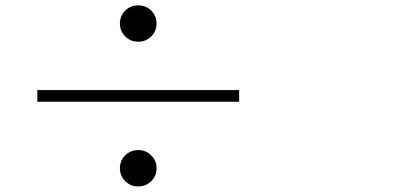

<svg xmlns="http://www.w3.org/2000/svg" viewBox="-20 -712 1540 706"><path d="M488.3 -160.2Q516.6 -160.2 536.1 -140.6Q555.7 -121.1 555.7 -93.3Q555.7 -65.4 536.1 -45.9Q516.6 -26.4 488.3 -26.4Q460 -26.4 440.4 -45.9Q420.9 -65.4 420.9 -93.3Q420.9 -121.1 440.4 -140.6Q460 -160.2 488.3 -160.2ZM117.2 -337.9V-380.9H859.4V-337.9ZM488.3 -692.4Q516.6 -692.4 536.1 -672.9Q555.7 -653.3 555.7 -625.5Q555.7 -597.7 536.1 -578.1Q516.6 -558.6 488.3 -558.6Q460 -558.6 440.4 -578.1Q420.9 -597.7 420.9 -625.5Q420.9 -653.3 440.4 -672.9Q460 -692.4 488.3 -692.4Z"/></svg>

Font: Bpmf GenRyu Min R
Style: R
Weight: 400
Foundry: But Ko
Version: Version 1.320